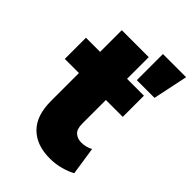

<svg xmlns="http://www.w3.org/2000/svg" viewBox="-218 -811 917 917"><g transform="rotate(45 241.0 -352.5)"><path d="M295 15Q206 15 155.8 -34.8Q105.5 -84.5 105.5 -182.5V-661.5H287.5V-515H401.5V-372H287.5V-212Q287.5 -175 305 -160Q322.5 -145 348 -145Q363 -145 378.2 -148.8Q393.5 -152.5 406.5 -160L428 -18Q404.5 -4.5 369.5 5.2Q334.5 15 295 15ZM10 -372V-515H121V-372ZM325 -543.5V-720H481.5L444.5 -543.5Z"/></g></svg>

Font: Geologica Roman ExtraBold
Style: Regular
Weight: 800
Designer: Sindre Bremnes, Frode Helland
Foundry: Monokrom Skriftforlag AS
Version: Version 1.010;gftools[0.9.28]